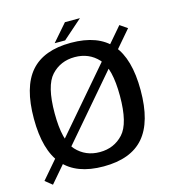

<svg xmlns="http://www.w3.org/2000/svg" viewBox="-108 -790 815 905"><g transform="rotate(-15 299.5 -337.0)"><path d="M4.8 -1.9 39 25.6 571.9 -595.6 535.9 -620.3ZM293 4.2Q425.9 4.2 489.7 -69.7Q553.5 -143.7 553.5 -297.8Q553.5 -452.4 489.7 -525.6Q425.9 -598.8 293 -598.8Q160.3 -598.8 96.4 -525.6Q32.5 -452.4 32.5 -297.8Q32.5 -143.7 96.4 -69.7Q160.3 4.2 293 4.2ZM293 -65.7Q223.6 -65.7 178.6 -114.4Q133.7 -163 133.7 -297.3Q133.7 -431.9 178.6 -480.4Q223.6 -529 293 -529Q362.6 -529 407.4 -480.4Q452.3 -431.9 452.3 -297.3Q452.3 -163 407.4 -114.4Q362.6 -65.7 293 -65.7ZM219.3 -616.6H270.3L365 -699.9H291.7Z"/></g></svg>

Font: Anybody Thin
Style: Regular
Weight: 100
Designer: Tyler Finck
Foundry: Etcetera Type Company
Version: Version 1.114;gftools[0.9.25]